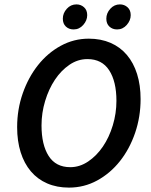

<svg xmlns="http://www.w3.org/2000/svg" viewBox="-20 -842 687 874"><path d="M315 -708Q294 -708 280 -721Q266 -734 266 -757Q266 -782 284 -802Q302 -822 328 -822Q348 -822 362.5 -809Q377 -796 377 -773Q377 -749 359 -728.5Q341 -708 315 -708ZM513 -708Q492 -708 478 -721Q464 -734 464 -757Q464 -782 482 -802Q500 -822 526 -822Q546 -822 560.5 -809Q575 -796 575 -773Q575 -749 557 -728.5Q539 -708 513 -708ZM294 12Q239 12 195 -7Q151 -26 120.5 -62Q90 -98 74 -149Q58 -200 58 -263Q58 -344 83.5 -417Q109 -490 153 -545.5Q197 -601 256.5 -633.5Q316 -666 384 -666Q439 -666 483 -647Q527 -628 557.5 -592Q588 -556 604 -505Q620 -454 620 -391Q620 -310 595 -237Q570 -164 526 -108.5Q482 -53 422.5 -20.5Q363 12 294 12ZM300 -81Q343 -81 381.5 -107Q420 -133 448.5 -175Q477 -217 493.5 -271.5Q510 -326 510 -383Q510 -471 477 -522Q444 -573 378 -573Q334 -573 296 -547Q258 -521 230 -479Q202 -437 185.5 -382.5Q169 -328 169 -271Q169 -183 201.5 -132Q234 -81 300 -81Z"/></svg>

Font: TypoPRO Source Sans Pro
Style: Italic
Weight: 600
Italic angle: -11°
Designer: Paul D. Hunt
Foundry: Adobe Systems Incorporated
Version: Version 1.075;PS 2.000;hotconv 1.0.86;makeotf.lib2.5.63406